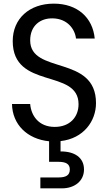

<svg xmlns="http://www.w3.org/2000/svg" viewBox="-20 -769 595 1056"><path d="M313 64V7C440 -7 508 -103 508 -202C508 -469 146 -358 146 -547C146 -628 202 -670 271 -668C350 -666 392 -610 398 -557H501C490 -673 405 -749 276 -749C141 -749 50 -666 50 -543C50 -274 412 -394 412 -196C412 -125 364 -71 281 -71C192 -71 151 -134 146 -197H46C48 -84 130 -4 250 8V121H301C343 121 364 133 364 163C364 195 343 207 301 207H202V267H320C390 267 442 227 442 163C442 97 389 63 313 64Z"/></svg>

Font: Malmofest
Style: Regular
Weight: 400
Designer: Jonny Pinhorn (Poppins), Kolossal
Version: Version 1.004;Glyphs 3.1.2 (3151)